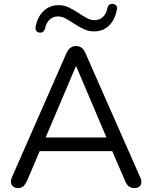

<svg xmlns="http://www.w3.org/2000/svg" viewBox="-20 -945 769 972"><path d="M72 7Q56 7 46.5 -0.5Q37 -8 35.5 -20.5Q34 -33 41 -49L316 -675Q325 -695 337.5 -703.5Q350 -712 365 -712Q380 -712 392.5 -703.5Q405 -695 413 -675L689 -49Q697 -33 695.5 -20Q694 -7 685 0Q676 7 660 7Q642 7 631 -2.5Q620 -12 613 -30L539 -201L579 -180H149L190 -201L117 -30Q108 -11 98 -2Q88 7 72 7ZM364 -609 203 -230 179 -249H549L527 -230L366 -609ZM182 -780Q171 -780 164.5 -787.5Q158 -795 160 -808Q170 -861 201.5 -890Q233 -919 277 -919Q304 -919 328 -907.5Q352 -896 374.5 -881Q397 -866 417.5 -854.5Q438 -843 458 -843Q485 -843 502 -860Q519 -877 524 -905Q527 -916 533.5 -921Q540 -926 550 -925Q561 -925 568 -917.5Q575 -910 572 -897Q562 -844 531.5 -815Q501 -786 456 -786Q429 -786 404.5 -797.5Q380 -809 358 -823.5Q336 -838 315 -850Q294 -862 274 -862Q248 -862 230.5 -845Q213 -828 208 -800Q205 -790 198.5 -784.5Q192 -779 182 -780Z"/></svg>

Font: Nunito ExtraLight
Style: Regular
Weight: 400
Version: Version 3.602